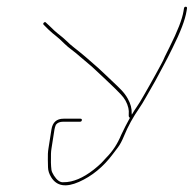

<svg xmlns="http://www.w3.org/2000/svg" viewBox="-20 -442 576 571"><path d="M366.6 -92C362 -84 357.5 -75.5 353 -66.5L340.5 -41C329.8 -14.9 315.3 7.4 296.9 26C292.9 30 287.7 35.7 281.2 43C265.8 57.7 250.4 69.7 235 79C227.2 83.7 219.8 87.5 212.7 90.5C205.5 93.5 198.3 95.8 191.1 97.5C183.8 99.2 175.7 100 166.7 100C157.7 100 148.9 93.3 140.3 80C136.1 73.3 133.6 67.7 133 63C131.4 50.6 131 34.6 131.6 15C131.8 9.7 132.3 4.3 133.2 -1L142 -57C142.8 -61.7 144.2 -66.3 146.2 -71C150.8 -77 157.9 -80 167.7 -80H217.7C221 -80 222.9 -81.5 223.4 -84.5C223.9 -87.5 222.4 -89 219.1 -89H169.1C148.4 -89 136.4 -78.3 133 -57L124.2 -1C122.5 9.2 121.9 20.6 122.3 33C122.4 38.3 122.6 45.9 122.8 55.7C123 65.5 126.2 75.4 132.5 85.5C148.8 111.6 176.2 116.1 214.8 99C253.6 81.8 287.2 54.3 315.4 16.5C319.6 10.8 324.8 4.1 330.8 -3.8C336.8 -11.7 342.9 -23.1 349 -38C360.5 -66.1 375.5 -93.4 394 -120C400 -128.7 406.8 -139.7 414.2 -153C421.7 -166.3 428.1 -177.7 433.6 -187C439.1 -196.3 444.7 -206.5 450.5 -217.5C456.2 -228.5 461.4 -238.2 466 -246.5C470.7 -254.8 475 -263 478.9 -271C482.9 -279 487.5 -288.3 492.9 -299C516.7 -346.5 530.7 -383.2 534.8 -409L536.1 -417C536.6 -420.3 535.3 -422 532.3 -422C529.3 -422 527.6 -420.3 527.1 -417L525.8 -409C522 -385.2 508.2 -349.5 484.3 -302C479 -291.3 474.3 -282 470.4 -274C467.1 -266 463.2 -257.8 458.5 -249.5C453.9 -241.2 448.7 -231.7 443 -221C437.3 -210.3 431.7 -200.3 426.3 -191C420.8 -181.7 414.3 -170.3 406.9 -157C399.4 -143.7 392.9 -133 387.3 -125C381.7 -117 376.6 -109 372 -101L371.6 -105C372.3 -119.1 368.4 -133.6 360 -148.5C354.6 -158.2 348.1 -166.8 340.6 -174.5C333.2 -182.2 325.7 -189.5 318.1 -196.5C310.6 -203.5 303 -210.7 295.5 -218L272 -240C245.6 -263.7 221.5 -284.1 199.7 -301C192 -307 184.8 -313.3 178.1 -320C171.4 -326.6 162.1 -334.4 150.4 -343.5C145.7 -347.2 139 -353.3 130.3 -362L116.4 -375C114.7 -377 112.7 -376.8 110.3 -374.5C107.9 -372.2 107.9 -370 110.3 -368L123.2 -355C132.5 -346.3 140.1 -339.8 146.1 -335.3C152.1 -330.8 160.8 -322.8 172.3 -311.5C178.1 -305.8 185 -300 193.1 -294C201.1 -288 209.1 -281.5 217 -274.5C224.9 -267.5 233 -260.7 241.2 -254C249.5 -247.3 257.4 -240.3 264.9 -233L288.4 -211C295.9 -203.7 303.5 -196.5 311 -189.5C318.6 -182.5 328 -173.1 339.4 -161.2C350.8 -149.4 358.2 -136 361.7 -121C363.1 -115 363.5 -108.7 362.9 -102C362.4 -95.3 363.6 -92 366.6 -92Z"/></svg>

Font: Proton
Style: LitIt
Weight: 500
Version: Version 1.017